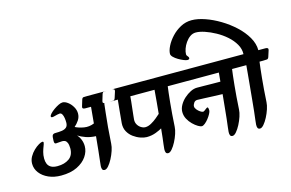

<svg xmlns="http://www.w3.org/2000/svg" viewBox="-118 -1275 2402 1586"><g transform="rotate(-15 1082.5 -482.5)"><path d="M34 -183Q34 -140 61 -104.5Q88 -69 135 -48Q182 -27 242 -27Q324 -27 379.5 -54.5Q435 -82 463.5 -124Q492 -166 492 -211Q492 -241 481.5 -267.5Q471 -294 453 -313Q482 -295 519 -282Q556 -269 603 -267Q597 -203 591 -145.5Q585 -88 581 -56Q578 -35 577 -17.5Q576 0 581 10.5Q586 21 601 21Q616 21 634 0.5Q652 -20 668.5 -51.5Q685 -83 696 -116Q707 -149 708 -174Q712 -246 718 -313Q724 -380 730 -432Q736 -484 739 -512H784Q806 -512 817 -513.5Q828 -515 833 -531L850 -584Q857 -606 829 -606H620Q598 -606 587 -605Q576 -604 571 -587L555 -534Q548 -512 576 -512H626L613 -373Q570 -355 526.5 -362.5Q483 -370 452 -386Q474 -405 491 -430.5Q508 -456 508 -487Q508 -517 491.5 -545Q475 -573 451.5 -590.5Q428 -608 407 -608Q393 -608 372.5 -598Q352 -588 331.5 -573.5Q311 -559 297.5 -544.5Q284 -530 284 -521Q284 -512 296 -512Q303 -512 315.5 -515.5Q328 -519 341 -522Q354 -525 361 -525Q374 -525 381.5 -511.5Q389 -498 392 -478.5Q395 -459 395 -440Q395 -412 380.5 -399Q366 -386 341 -382.5Q316 -379 285 -379Q269 -379 261.5 -369.5Q254 -360 254 -320Q254 -307 257 -301Q260 -295 269 -295Q282 -295 294 -297Q306 -299 322 -299Q346 -299 356.5 -285.5Q367 -272 369.5 -254.5Q372 -237 372 -226Q372 -166 332.5 -138Q293 -110 233 -110Q197 -110 177 -122Q157 -134 149 -154Q141 -174 141 -199Q141 -229 148 -254Q155 -279 162.5 -297.5Q170 -316 171.5 -326.5Q173 -337 162 -337Q152 -337 131 -325Q110 -313 87.5 -291.5Q65 -270 49.5 -242.5Q34 -215 34 -183Z M729 -534 745 -587Q750 -604 760 -605Q770 -606 784 -606H1372Q1400 -606 1393 -584L1376 -531Q1371 -515 1360 -513.5Q1349 -512 1327 -512H1282Q1279 -491 1275 -456Q1271 -421 1266.5 -376Q1262 -331 1258 -279.5Q1254 -228 1251 -174Q1250 -149 1239 -115.5Q1228 -82 1211.5 -50.5Q1195 -19 1177 2Q1159 23 1144 23Q1129 23 1124 12Q1119 1 1120 -17Q1121 -35 1124 -56Q1127 -78 1131 -113Q1135 -148 1139 -190Q1124 -180 1087 -165.5Q1050 -151 1007 -151Q984 -151 953.5 -161.5Q923 -172 895 -192.5Q867 -213 850 -244Q833 -275 836 -316Q840 -363 845.5 -417.5Q851 -472 855 -512H750Q722 -512 729 -534ZM942 -319Q940 -295 951 -275.5Q962 -256 980.5 -244.5Q999 -233 1017 -233Q1041 -233 1068 -248Q1095 -263 1117.5 -282Q1140 -301 1151 -311Q1156 -361 1160.5 -411.5Q1165 -462 1169 -512H962Q961 -496 958 -468Q955 -440 951.5 -409.5Q948 -379 945.5 -354.5Q943 -330 942 -319Z M1272 -534 1288 -587Q1293 -604 1303 -605Q1313 -606 1327 -606H1922Q1950 -606 1943 -584L1926 -531Q1921 -515 1910 -513.5Q1899 -512 1877 -512H1832Q1829 -491 1825 -456Q1821 -421 1816.5 -376Q1812 -331 1808 -279.5Q1804 -228 1801 -174Q1800 -149 1789 -115.5Q1778 -82 1761.5 -50.5Q1745 -19 1727 2Q1709 23 1694 23Q1679 23 1674 12Q1669 1 1670 -17Q1671 -35 1674 -56Q1678 -82 1682.5 -127Q1687 -172 1692.5 -225.5Q1698 -279 1703 -332Q1671 -333 1628 -334.5Q1585 -336 1547 -338Q1509 -340 1489 -340Q1469 -340 1458.5 -324Q1448 -308 1448 -295Q1448 -282 1459.5 -267.5Q1471 -253 1486 -243Q1501 -233 1510 -233Q1516 -233 1524.5 -239.5Q1533 -246 1541 -252Q1549 -258 1553 -258Q1558 -258 1560 -248.5Q1562 -239 1562 -232Q1562 -220 1552 -201.5Q1542 -183 1527.5 -164.5Q1513 -146 1497 -133Q1481 -120 1469 -120Q1458 -120 1437.5 -132Q1417 -144 1395 -165.5Q1373 -187 1358 -215Q1343 -243 1343 -275Q1343 -304 1359 -333Q1375 -362 1401 -385.5Q1427 -409 1456 -423.5Q1485 -438 1512 -438Q1535 -438 1570 -437.5Q1605 -437 1643.5 -436.5Q1682 -436 1712 -436L1719 -512H1293Q1265 -512 1272 -534Z M1369 -765Q1369 -793 1388 -831Q1407 -869 1440.5 -905Q1474 -941 1518 -964.5Q1562 -988 1612 -988Q1663 -988 1725.5 -966.5Q1788 -945 1850.5 -907.5Q1913 -870 1965.5 -821.5Q2018 -773 2050 -717.5Q2082 -662 2082 -606H2143Q2171 -606 2164 -584L2147 -531Q2142 -515 2131 -513.5Q2120 -512 2098 -512H2067Q2064 -491 2060 -456Q2056 -421 2051.5 -376Q2047 -331 2043 -279.5Q2039 -228 2036 -174Q2035 -149 2024 -115.5Q2013 -82 1996.5 -50.5Q1980 -19 1962 2Q1944 23 1929 23Q1914 23 1909 12Q1904 1 1905 -17Q1906 -35 1909 -56Q1913 -82 1917.5 -127.5Q1922 -173 1927.5 -228Q1933 -283 1938 -338Q1943 -393 1947.5 -439Q1952 -485 1954 -512H1843Q1816 -512 1823 -534L1839 -587Q1844 -604 1853.5 -605Q1863 -606 1877 -606H1955Q1957 -650 1933.5 -691Q1910 -732 1871 -766.5Q1832 -801 1785.5 -826.5Q1739 -852 1695.5 -866.5Q1652 -881 1620 -881Q1593 -881 1570.5 -865Q1548 -849 1531 -824.5Q1514 -800 1505 -774Q1496 -748 1496 -727Q1496 -718 1505 -709Q1514 -700 1514 -691Q1514 -688 1510.5 -683.5Q1507 -679 1496 -679Q1485 -679 1464 -687.5Q1443 -696 1421 -709Q1399 -722 1384 -737Q1369 -752 1369 -765Z"/></g></svg>

Font: Alkatra
Style: Regular
Weight: 400
Designer: Suman Bhandary
Version: Version 1.100;gftools[0.9.22]